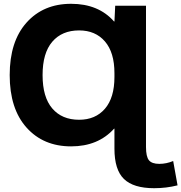

<svg xmlns="http://www.w3.org/2000/svg" viewBox="-20 -760 954 1010"><path d="M354 -740Q498 -740 580 -647H582L586 -730H748V13Q748 64 763.5 83Q779 102 818 102Q855 102 891 87L914 215Q855 230 791 230Q682 230 632 181.5Q582 133 582 22V-83H580Q496 10 354 10Q208 10 119.5 -89Q31 -188 31 -365Q31 -542 119.5 -641Q208 -740 354 -740ZM396 -130Q482 -130 532 -188Q582 -246 582 -355V-375Q582 -484 532 -542Q482 -600 396 -600Q306 -600 255 -540.5Q204 -481 204 -365Q204 -249 255 -189.5Q306 -130 396 -130Z"/></svg>

Font: M PLUS 1p ExtraBold
Style: Regular
Weight: 800
Version: Version 1.062